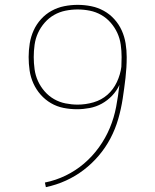

<svg xmlns="http://www.w3.org/2000/svg" viewBox="-20 -763 640 791"><path d="M169 8 165 -11Q210 -20 251 -40Q292 -60 326.5 -89.5Q361 -119 388 -156.5Q415 -194 432.5 -236Q450 -278 458.5 -323Q467 -368 472 -413Q461 -389 442 -369Q423 -349 399.5 -336Q376 -323 349.5 -318Q323 -313 297 -313Q269 -313 241.5 -318.5Q214 -324 190 -338Q166 -352 147.5 -373Q129 -394 117.5 -419.5Q106 -445 102 -472.5Q98 -500 98 -528Q98 -556 102.5 -584Q107 -612 118.5 -637.5Q130 -663 149 -684Q168 -705 192.5 -718.5Q217 -732 244.5 -737.5Q272 -743 300 -743Q328 -743 355.5 -737.5Q383 -732 407.5 -718.5Q432 -705 451 -684Q470 -663 481.5 -637.5Q493 -612 497.5 -584Q502 -556 502 -528Q502 -485 497 -442Q492 -399 485.5 -356.5Q479 -314 467 -272.5Q455 -231 435 -193Q415 -155 387 -122Q359 -89 325 -63Q291 -37 251.5 -19Q212 -1 169 8ZM300 -332Q333 -332 365.5 -341.5Q398 -351 422.5 -372.5Q447 -394 461.5 -425Q476 -456 480 -488Q480 -498 480.5 -508Q481 -518 481 -528Q481 -553 477.5 -578.5Q474 -604 463.5 -627Q453 -650 436 -669.5Q419 -689 397 -701.5Q375 -714 350 -719Q325 -724 300 -724Q275 -724 250 -719Q225 -714 203 -701.5Q181 -689 164 -669.5Q147 -650 136.5 -627Q126 -604 122.5 -578.5Q119 -553 119 -528Q119 -503 122.5 -477.5Q126 -452 136.5 -429Q147 -406 164 -386.5Q181 -367 203 -354.5Q225 -342 250 -337Q275 -332 300 -332Z"/></svg>

Font: Iosevka HT Thin Extended
Style: Regular
Weight: 100
Width: 7
Monospace: yes
Designer: Belleve Invis
Foundry: Belleve Invis
Version: Version 32.3.0; ttfautohint (v1.8.4)